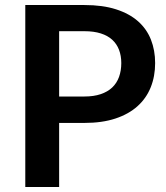

<svg xmlns="http://www.w3.org/2000/svg" viewBox="-20 -743 659 763"><path d="M215 -254.5V0H80.5V-723H315.5Q388 -723 441 -706Q494 -689 528.5 -658.5Q563 -628 579.8 -585.5Q596.5 -543 596.5 -492.5Q596.5 -440 579 -396.2Q561.5 -352.5 526.5 -321Q491.5 -289.5 438.8 -272Q386 -254.5 315.5 -254.5ZM215 -359.5H315.5Q352.5 -359.5 380 -368.8Q407.5 -378 425.8 -395.2Q444 -412.5 453 -437.2Q462 -462 462 -492.5Q462 -521.5 453 -545Q444 -568.5 426 -585Q408 -601.5 380.5 -610.2Q353 -619 315.5 -619H215Z"/></svg>

Font: Lato
Style: Bold
Weight: 700
Designer: Lukasz Dziedzic
Foundry: tyPoland Lukasz Dziedzic
Version: Version 2.007; 2014-02-27